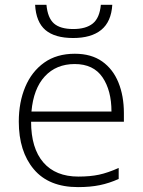

<svg xmlns="http://www.w3.org/2000/svg" viewBox="-20 -763 589 793"><path d="M289.1 -541Q356.9 -541 401.9 -509.3Q446.8 -477.5 469.2 -422.1Q491.7 -366.7 491.7 -295.9V-260.3H108.4Q108.4 -150.9 158.9 -92.3Q209.5 -33.7 303.7 -33.7Q352.5 -33.7 388.9 -41.5Q425.3 -49.3 470.2 -69.3V-23.9Q431.2 -6.3 392.1 1.7Q353 9.8 302.2 9.8Q181.6 9.8 119.6 -64Q57.6 -137.7 57.6 -260.7Q57.6 -340.3 84.2 -403.8Q110.8 -467.3 162.4 -504.2Q213.9 -541 289.1 -541ZM288.6 -498.5Q212.4 -498.5 165.3 -447.8Q118.2 -397 109.9 -302.2H440.4Q440.4 -389.6 403.1 -444.1Q365.7 -498.5 288.6 -498.5ZM443.8 -743.2Q439.5 -673.3 398.2 -639.6Q356.9 -606 282.2 -606Q206.5 -606 167.7 -638.9Q128.9 -671.9 125 -743.2H171.9Q176.8 -689 202.9 -666Q229 -643.1 282.7 -643.1Q335 -643.1 363.3 -666Q391.6 -689 396.5 -743.2Z"/></svg>

Font: Open Sans Light
Style: Regular
Weight: 300
Designer: Monotype Design Team
Foundry: Monotype Imaging Inc.
Version: Version 3.000; ttfautohint (v1.8.4)